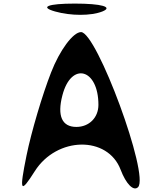

<svg xmlns="http://www.w3.org/2000/svg" viewBox="-20 -1026 883 1071"><path d="M128 -159C87 44 93 57 174 -71C297 -265 581 -270 653 -79C683 0 725 43 750 18C815 -47 520 -847 432 -847C388 -847 313 -746 265 -622C216 -497 155 -291 128 -159ZM328 -494C377 -684 529 -644 529 -441C529 -370 477 -318 406 -318C326 -318 298 -379 328 -494ZM287 -962C375 -937 488 -937 551 -962C613 -987 547 -1006 397 -1006C247 -1006 199 -987 287 -962Z"/></svg>

Font: Venom Sans
Style: Regular
Weight: 400
Version: Version 1.001